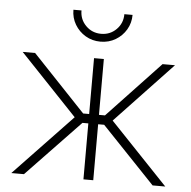

<svg xmlns="http://www.w3.org/2000/svg" viewBox="-53 -803 853 856"><g transform="rotate(5 373.5 -375.0)"><path d="M28.8 0 288.6 -272.5 32.2 -542.5H87.9L324.7 -292.5H351.6V-542.5H395.5V-292.5H422.4L658.2 -542.5H713.9L458.5 -272.5L717.8 0H661.1L422.4 -250.5H395.5V0H351.6V-250.5H325.2L85.4 0ZM373.5 -618.2Q336.4 -618.2 306.4 -636Q276.4 -653.8 258.8 -683.6Q241.2 -713.4 241.2 -749.5H277.3Q277.3 -709 305.2 -681.2Q333 -653.3 373.5 -653.3Q413.6 -653.3 441.4 -681.2Q469.2 -709 469.2 -749.5H505.9Q505.9 -713.4 488.3 -683.6Q470.7 -653.8 440.7 -636Q410.6 -618.2 373.5 -618.2Z"/></g></svg>

Font: Inter 16pt ExtraLight
Style: Regular
Weight: 250
Version: Version 4.001;git-66647c0bb